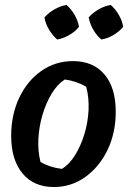

<svg xmlns="http://www.w3.org/2000/svg" viewBox="-20 -742 516 773"><path d="M197 11Q116 11 70.5 -44Q25 -99 25 -195Q25 -280 57.5 -348.5Q90 -417 146.5 -456.5Q203 -496 274 -496Q355 -496 400.5 -442.5Q446 -389 446 -292Q446 -207 413 -138.5Q380 -70 323.5 -29.5Q267 11 197 11ZM229 -62Q259 -80 282 -117Q305 -154 319.5 -201Q334 -248 336.5 -298.5Q339 -349 327 -393Q286 -416 241 -422Q211 -403 188 -365Q165 -327 151 -279.5Q137 -232 134.5 -182.5Q132 -133 143 -90Q180 -68 229 -62ZM248 -722Q268 -704 281 -681Q294 -658 298 -634Q282 -614 258 -600.5Q234 -587 210 -583Q191 -600 177 -623.5Q163 -647 159 -672Q176 -691 199.5 -704.5Q223 -718 248 -722ZM426 -722Q446 -704 459 -681Q472 -658 476 -634Q459 -614 436 -600.5Q413 -587 388 -583Q369 -599 355.5 -622.5Q342 -646 337 -672Q354 -691 377.5 -704.5Q401 -718 426 -722Z"/></svg>

Font: Piazzolla SemiBold
Style: Italic
Weight: 600
Italic angle: -11.3°
Designer: Juan Pablo del Peral
Foundry: Huerta Tipografica
Version: Version 1.330